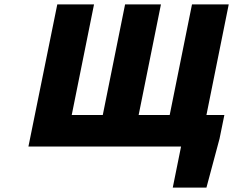

<svg xmlns="http://www.w3.org/2000/svg" viewBox="-20 -670 1066 878"><path d="M770 188 808 0H110L242 -650H410L308 -144H450L552 -650H716L614 -144H756L858 -650H1026L924 -144H1006L984 -36L924 188Z"/></svg>

Font: mr_Source Sans Pro
Style: Italic
Weight: 900
Italic angle: -11°
Designer: Paul D. Hunt
Foundry: Adobe Systems Incorporated
Version: Version 1.076;July 10, 2024;FontCreator 11.5.0.2430 64-bit